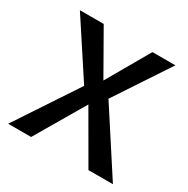

<svg xmlns="http://www.w3.org/2000/svg" viewBox="-127 -640 738 754"><g transform="rotate(30 242.5 -263.5)"><path d="M480 0H369L240 -223L109 0H5L189 -278L26 -527H134L244 -334L355 -527H459L297 -282Z"/></g></svg>

Font: Statis Sans
Style: Regular
Weight: 400
Designer: bBox Type GmbH
Foundry: bBox Type GmbH
Version: Version 1.000